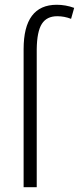

<svg xmlns="http://www.w3.org/2000/svg" viewBox="-20 -785 331 805"><path d="M220 -717Q250 -717 278 -706L291 -752Q255 -765 218 -765Q79 -765 79 -579V0H134V-579Q135 -653 155.5 -685Q176 -717 220 -717Z"/></svg>

Font: Noto Sans UI SemiCondensed Light
Style: Regular
Weight: 300
Width: 4
Designer: Monotype Design Team
Foundry: Monotype Imaging Inc.
Version: Version 1.901